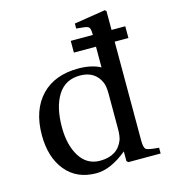

<svg xmlns="http://www.w3.org/2000/svg" viewBox="-112 -831 822 932"><g transform="rotate(-15 299.0 -365.0)"><path d="M153 -247Q153 -157 189 -99.5Q225 -42 291 -42Q379 -42 407 -114Q414 -134 414 -170V-346Q414 -385 405 -404Q377 -467 302 -467Q228 -467 190.5 -407.5Q153 -348 153 -247ZM49 -235Q49 -361 118 -433Q185 -502 303 -502Q369 -502 414 -478V-582H303V-641H414V-642Q414 -670 408 -678Q402 -686 382 -688L344 -692V-717L501 -742L508 -736V-641H577V-582H508V-87Q508 -49 518.5 -41Q529 -33 583 -29V0H421L413 -7V-56Q330 12 258 12Q160 12 104.5 -55.5Q49 -123 49 -235Z"/></g></svg>

Font: Heuristica
Style: Regular
Weight: 400
Version: Version 1.0.1 ; ttfautohint (v1.4.1)